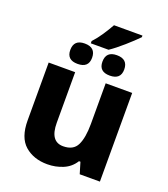

<svg xmlns="http://www.w3.org/2000/svg" viewBox="-158 -995 979 1117"><g transform="rotate(20 331.0 -436.5)"><path d="M588 -549H424V-297Q424 -212 401.5 -166Q379 -120 316 -120Q235 -120 235 -236V-549H71V-191Q71 -85 125.5 -37.5Q180 10 265 10Q316 10 361.5 -9Q407 -28 433 -70H442L463 0H588ZM263 -738H373Q410 -763 455.5 -803Q501 -843 530 -873V-883H354Q335 -849 312 -814.5Q289 -780 263 -752ZM430 -599Q498 -599 498 -661Q498 -725 430 -725Q363 -725 363 -661Q363 -599 430 -599ZM231 -599Q299 -599 299 -661Q299 -725 231 -725Q164 -725 164 -661Q164 -599 231 -599Z"/></g></svg>

Font: Noto Sans UI Extra
Style: Regular
Weight: 800
Designer: Monotype Design Team
Foundry: Monotype Imaging Inc.
Version: Version 1.901